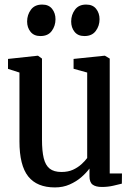

<svg xmlns="http://www.w3.org/2000/svg" viewBox="-20 -808 576 839"><path d="M425 9Q398.5 9 384.8 -1.2Q371 -11.5 371 -38V-71.5Q356.5 -52 334.8 -33.2Q313 -14.5 284.2 -1.8Q255.5 11 220 11Q141.5 11 103.2 -37.2Q65 -85.5 65 -190V-491L15 -507V-550.5L144.5 -564.5H146L163.5 -552V-197.5Q163.5 -148.5 171 -117.2Q178.5 -86 197 -71.2Q215.5 -56.5 248.5 -56.5Q277.5 -56.5 298.8 -66.2Q320 -76 335.5 -90Q351 -104 361 -117.5V-491L301.5 -507.5V-550.5L436 -564.5H438.5L459.5 -552V-50H513L512.5 -5.5Q497 -1.5 473.8 3.8Q450.5 9 425 9ZM156 -650.5Q128.5 -650.5 113.5 -669Q98.5 -687.5 98.5 -714Q98.5 -743 115 -765.5Q131.5 -788 164 -788H165Q193 -788 207.8 -769.2Q222.5 -750.5 222.5 -724Q222.5 -695 206.2 -672.8Q190 -650.5 157 -650.5ZM348.5 -650.5Q320.5 -650.5 305.8 -669Q291 -687.5 291 -714Q291 -743 307.5 -765.5Q324 -788 356 -788H357Q385.5 -788 400.2 -769.2Q415 -750.5 415 -724Q415 -695 398.5 -672.8Q382 -650.5 349.5 -650.5Z"/></svg>

Font: Merriweather 24pt SemiCondensed
Style: Regular
Weight: 400
Width: 4
Designer: Eben Sorkin
Foundry: Eben Sorkin
Version: Version 2.100